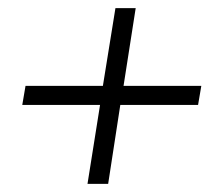

<svg xmlns="http://www.w3.org/2000/svg" viewBox="-20 -521 538 474"><path d="M196 -67 227 -262H35L43 -309H234L265 -501H315L285 -309H477L469 -262H277L247 -67Z"/></svg>

Font: Nunito Sans 10pt Condensed Light
Style: Italic
Weight: 300
Width: 3
Italic angle: -9°
Designer: Vernon Adams
Foundry: Vernon Adams
Version: Version 3.101;gftools[0.9.27]